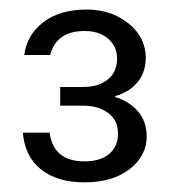

<svg xmlns="http://www.w3.org/2000/svg" viewBox="-20 -729 363 402"><path d="M27.8 -451.2H84Q91.8 -391.1 157.2 -391.1Q189.5 -391.1 208.3 -406.5Q227.1 -421.9 227.1 -449.2Q227.1 -477.1 206.5 -492.4Q186 -507.8 153.8 -507.8H106V-546.9H153.8Q186 -546.9 205.6 -562.5Q225.1 -578.1 225.1 -606Q225.1 -631.8 206.5 -647.9Q188 -664.1 157.2 -664.1Q98.1 -664.1 85 -613.8H30.8Q36.1 -655.8 70.6 -682.4Q105 -709 161.1 -709Q212.9 -709 249 -679.9Q285.2 -650.9 285.2 -607.9Q285.2 -578.1 268.1 -557.1Q251 -536.1 221.2 -527.8V-525.9Q250 -517.1 268.6 -496.1Q287.1 -475.1 287.1 -442.9Q287.1 -402.8 251.5 -375Q215.8 -347.2 157.2 -347.2Q100.1 -347.2 66.2 -374Q32.2 -400.9 27.8 -451.2Z"/></svg>

Font: Poppins Light
Style: Regular
Weight: 300
Designer: Ninad Kale (Devanagari), Jonny Pinhorn (Latin)
Foundry: Indian Type Foundry
Version: 4.004